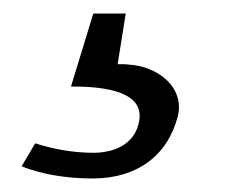

<svg xmlns="http://www.w3.org/2000/svg" viewBox="-20 -34 349 284"><path d="M12 212C39 223 76 230 117 230C183 230 228 196 243 138C253 98 218 67 176 62C172 62 168 61 164 61H154L166 -14H118L85 94C118 94 194 96 186 144C180 182 145 192 118 192C87 192 57 186 32 178Z"/></svg>

Font: Charger Sport
Style: ExLitObl
Weight: 200
Designer: Jasper
Foundry: Cannot Into Space Fonts
Version: Version 1.1